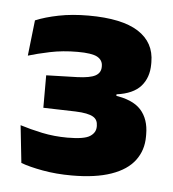

<svg xmlns="http://www.w3.org/2000/svg" viewBox="-37 -746 385 427"><g transform="rotate(5 156.0 -532.0)"><path d="M138 -353.5Q103 -353.5 72.8 -359Q42.5 -364.5 24 -371.5L15 -455Q37 -448 64.2 -442.2Q91.5 -436.5 121 -436.5Q158.5 -436.5 171.2 -444.8Q184 -453 184 -466.5V-468.5Q184 -475 181.5 -480Q179 -485 173.5 -488.2Q168 -491.5 158.2 -493.5Q148.5 -495.5 134 -496L62 -498V-570.5L131 -572.5Q159.5 -573.5 171.5 -580Q183.5 -586.5 183.5 -600V-601.5Q183.5 -615 171.2 -621.8Q159 -628.5 127 -628.5Q94 -628.5 65.5 -622.5Q37 -616.5 17.5 -610.5L26.5 -690Q48 -699 78 -705Q108 -711 144.5 -711Q219 -711 255.8 -687.5Q292.5 -664 292.5 -620V-615.5Q292.5 -585.5 275.5 -566.2Q258.5 -547 221.5 -542V-529.5L215 -539.5Q258 -534 276.5 -513.5Q295 -493 295 -459V-454Q295 -423.5 278 -400.8Q261 -378 226 -365.8Q191 -353.5 138 -353.5Z"/></g></svg>

Font: Anek Tamil
Style: Bold
Weight: 700
Designer: Aadarsh Rajan (Tamil), Yesha Goshar (Latin)
Foundry: Ek Type
Version: Version 1.003